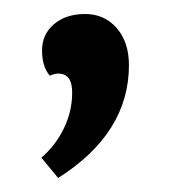

<svg xmlns="http://www.w3.org/2000/svg" viewBox="-20 -119 245 274"><path d="M51 -11Q40 -24 40 -47Q40 -70 57 -84.5Q74 -99 101.5 -99Q129 -99 146.5 -79Q164 -59 164 -26Q164 71 63 135L39 106Q59 89 71 64.5Q83 40 83 13Q83 -14 63 -14Q58 -14 51 -11Z"/></svg>

Font: Caladea
Style: Regular
Weight: 400
Designer: Carolina Giovagnoli and Andres Torresi
Foundry: Carolina Giovagnoli and Andres Torresi
Version: Version 1.002